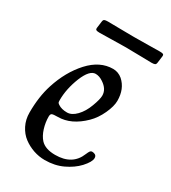

<svg xmlns="http://www.w3.org/2000/svg" viewBox="-151 -656 664 747"><g transform="rotate(30 181.5 -282.0)"><path d="M216.8 -524.9Q191.4 -524.9 157.7 -523.9Q124 -522.9 106 -522.9Q94.7 -522.9 90.6 -525.1Q86.4 -527.3 87.4 -535.2L91.3 -564.9Q92.3 -572.8 96.9 -575Q101.6 -577.1 112.8 -577.1Q130.9 -577.1 164.6 -576.4Q198.2 -575.7 223.1 -575.7H233.4Q265.1 -575.7 296.9 -576.4Q328.6 -577.1 345.2 -577.1Q356.4 -577.1 360.4 -575Q364.3 -572.8 363.3 -564.9L359.4 -535.2Q358.4 -527.3 353.8 -525.1Q349.1 -522.9 337.9 -522.9Q321.3 -522.9 290.3 -523.9Q259.3 -524.9 227.5 -524.9ZM222.2 -427.7Q245.6 -427.7 264.2 -412.1Q298.3 -381.8 298.3 -328.1Q298.3 -303.7 282.5 -269.3Q266.6 -234.9 243.2 -211.9Q188.5 -158.2 128.9 -158.2Q108.9 -158.2 103 -155.5Q97.2 -152.8 97.2 -141.6Q97.2 -115.7 105.2 -89.6Q113.3 -63.5 127.9 -47.4Q148.9 -24.9 193.4 -24.9Q270.5 -24.9 295.4 -87.4Q300.3 -99.1 303.7 -103.5Q307.1 -107.9 312 -107.9Q319.3 -107.9 325.2 -105Q333 -101.1 333 -90.8Q333 -73.7 307.6 -45.9Q284.2 -21 248.5 -4.2Q212.9 12.7 168 12.7Q142.1 12.7 117.2 4.2Q92.3 -4.4 71.5 -20Q50.8 -35.6 37.8 -61.3Q24.9 -86.9 24.9 -118.2Q24.9 -189.5 43 -245.6Q67.9 -323.2 115.7 -375.5Q163.6 -427.7 222.2 -427.7ZM110.8 -201.2Q126 -190.9 150.9 -190.9Q171.9 -190.9 192.1 -211.9Q212.4 -232.9 224.6 -266.1Q237.3 -299.8 237.3 -316.4Q237.3 -345.2 207 -365.2Q189.9 -377 172.9 -377Q146 -377 124 -323.2Q102.5 -269 102.5 -219.2Q102.5 -210 103.8 -207.5Q105 -205.1 110.8 -201.2Z"/></g></svg>

Font: Cooper*
Style: Italic
Weight: 400
Italic angle: -7°
Designer: Owen Earl
Foundry: indestructible type*
Version: Version 0.001